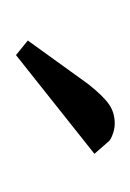

<svg xmlns="http://www.w3.org/2000/svg" viewBox="19 -690 166 245"><g transform="rotate(90 102.5 -568.0)"><path d="M32.2 -520 87.9 -597.2Q103 -616.2 113.5 -623.5Q124 -630.9 138.2 -630.9Q143.6 -630.9 149.2 -629.2Q154.8 -627.4 157.2 -626L160.2 -624L176.8 -605L50.8 -504.9Z"/></g></svg>

Font: Dehuti
Style: Bold
Weight: 700
Version: Version 1.2